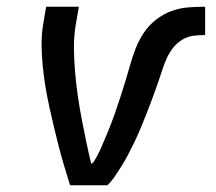

<svg xmlns="http://www.w3.org/2000/svg" viewBox="-20 -550 640 570"><path d="M188 0Q179 -29 170.5 -57.5Q162 -86 154.5 -115Q147 -144 140 -173.5Q133 -203 126.5 -232.5Q120 -262 115 -292Q110 -322 107 -352.5Q104 -383 103.5 -414.5Q103 -446 108 -477L117 -530H214L205 -477Q199 -441 199.5 -405.5Q200 -370 203 -335Q206 -300 211 -265.5Q216 -231 222.5 -197Q229 -163 236 -129.5Q243 -96 251 -63L255 -67L256 -65V-66Q270 -88 280.5 -112Q291 -136 301 -160.5Q311 -185 319.5 -209Q328 -233 336 -257.5Q344 -282 351.5 -306.5Q359 -331 366 -356Q373 -381 382.5 -405.5Q392 -430 406.5 -452Q421 -474 442.5 -491Q464 -508 488.5 -517Q513 -526 538.5 -528Q564 -530 589 -530V-446Q572 -446 555 -444Q538 -442 522.5 -433Q507 -424 495.5 -410Q484 -396 476.5 -380Q469 -364 463.5 -347.5Q458 -331 452.5 -314.5Q447 -298 441 -281.5Q435 -265 429 -249Q423 -233 416.5 -216.5Q410 -200 403.5 -184Q397 -168 390 -152Q383 -136 375 -120Q367 -104 359 -88.5Q351 -73 341.5 -58Q332 -43 322 -28Q312 -13 299 0Z"/></svg>

Font: Iosevka Curly MdExObl
Style: Regular
Weight: 500
Width: 7
Italic angle: -9°
Monospace: yes
Designer: Belleve Invis
Foundry: Belleve Invis
Version: Version 11.1.0; ttfautohint (v1.8.3)